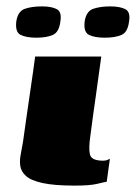

<svg xmlns="http://www.w3.org/2000/svg" viewBox="-20 -576 425 601"><path d="M297 -399Q289 -338 280 -276Q271 -214 263 -152Q257 -112 261.5 -92.5Q266 -73 303 -73Q311 -73 316.5 -75.5Q322 -78 324 -79L314 -7Q306 -6 284 -0.5Q262 5 214 5Q150 5 113.5 -3Q77 -11 61.5 -25Q46 -39 43.5 -56.5Q41 -74 45 -93.5Q49 -113 52 -132Q56 -160 61.5 -199.5Q67 -239 73 -279Q79 -319 83.5 -351.5Q88 -384 90 -399Q142 -399 193.5 -399Q245 -399 297 -399ZM308 -458Q277 -458 259 -466.5Q241 -475 245 -509Q250 -541 272 -548.5Q294 -556 325 -556Q355 -556 372 -547.5Q389 -539 384 -509Q380 -475 360 -466.5Q340 -458 308 -458ZM94 -458Q63 -458 45 -466.5Q27 -475 31 -509Q36 -541 58 -548.5Q80 -556 111 -556Q141 -556 157.5 -547.5Q174 -539 169 -509Q165 -475 145 -466.5Q125 -458 94 -458Z"/></svg>

Font: Genos Black
Style: Italic
Weight: 900
Italic angle: -8°
Version: Version 1.010